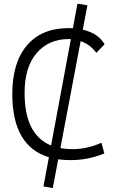

<svg xmlns="http://www.w3.org/2000/svg" viewBox="-20 -855 626 1037"><path d="M265.1 161.1 214.8 151.9 244.1 -5.9Q46.4 -64.9 46.4 -347.7Q46.4 -517.1 125.7 -610.1Q205.1 -703.1 350.1 -703.1Q362.3 -703.1 373.5 -702.6L398.4 -835.4L452.1 -826.2L427.2 -694.8Q511.7 -674.8 544.9 -615.7L500 -569.8Q467.8 -614.3 415.5 -632.8L306.2 -55.2Q336.4 -49.3 372.1 -49.3Q449.7 -49.3 527.8 -84L543.5 -26.4Q456.5 9.8 361.8 9.8Q326.2 9.8 294.4 5.4ZM255.9 -69.3 362.8 -643.6Q356.9 -644 351.1 -644Q242.7 -644 177.7 -568.1Q112.8 -492.2 112.8 -352.5Q112.8 -127.4 255.9 -69.3Z"/></svg>

Font: CaskaydiaMono NF Light
Style: Regular
Weight: 300
Designer: Aaron Bell
Foundry: Saja Typeworks
Version: Version 2111.001; ttfautohint (v1.8.4);Nerd Fonts 3.1.1